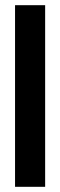

<svg xmlns="http://www.w3.org/2000/svg" viewBox="-20 -720 232 740"><path d="M38 0V-700H154V0Z"/></svg>

Font: Tektur Condensed Medium
Style: Regular
Weight: 500
Width: 3
Designer: Adam Jagosz
Foundry: Adam Jagosz
Version: Version 1.005;gftools[0.9.30]